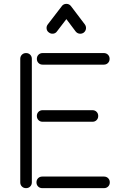

<svg xmlns="http://www.w3.org/2000/svg" viewBox="-20 -945 651 995"><path d="M201 -314Q188 -314 179.5 -322.5Q171 -331 171 -344Q171 -357 179.5 -365.5Q188 -374 201 -374H459Q472 -374 480.5 -365.5Q489 -357 489 -344Q489 -331 480.5 -322.5Q472 -314 459 -314ZM199 30Q186 30 177.5 21.5Q169 13 169 0Q169 -13 177.5 -21.5Q186 -30 199 -30H519Q532 -30 540.5 -21.5Q549 -13 549 0Q549 13 540.5 21.5Q532 30 519 30ZM85 -640Q85 -653 93.5 -661.5Q102 -670 115 -670Q128 -670 136.5 -661.5Q145 -653 145 -640V0Q145 13 136.5 21.5Q128 30 115 30Q102 30 93.5 21.5Q85 13 85 0ZM518 -670Q531 -670 539.5 -661.5Q548 -653 548 -640Q548 -627 539.5 -618.5Q531 -610 518 -610H201Q188 -610 179.5 -618.5Q171 -627 171 -640Q171 -653 179.5 -661.5Q188 -670 201 -670ZM301 -914 300 -913Q309 -925 324 -925Q339 -925 348 -913L420 -818Q427 -808 425.5 -796Q424 -784 414 -776Q404 -769 392 -770.5Q380 -772 372 -782L324 -846L275 -782Q268 -772 255.5 -770.5Q243 -769 233 -777Q223 -784 221.5 -796.5Q220 -809 228 -819Z"/></svg>

Font: Beon
Style: Medium
Weight: 500
Designer: BSozoo
Foundry: BSozoo
Version: Version 001.000